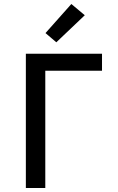

<svg xmlns="http://www.w3.org/2000/svg" viewBox="-20 -938 590 958"><path d="M109 0V-670H489V-585H206V0ZM261 -727 207 -773 336 -918 403 -862Z"/></svg>

Font: Lode Dark
Style: Bold
Weight: 700
Monospace: yes
Designer: Belleve Invis
Foundry: Belleve Invis
Version: Version 29.2.0; ttfautohint (v1.8.3)